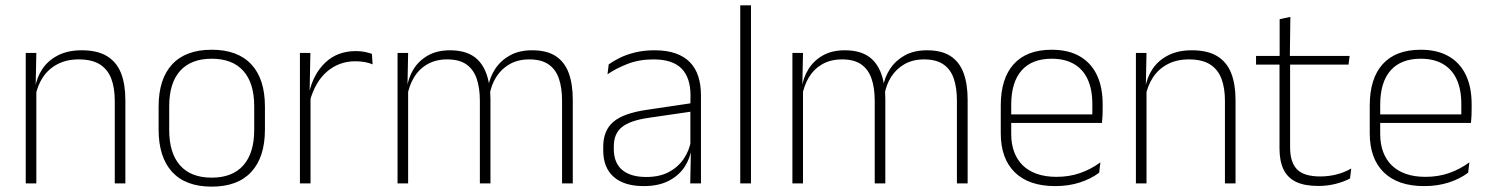

<svg xmlns="http://www.w3.org/2000/svg" viewBox="-20 -684 5556 716"><path d="M408 0V-308Q408 -356 395 -390.5Q382 -425 352.5 -443.8Q323 -462.5 273.5 -462.5Q228 -462.5 194 -444.5Q160 -426.5 139.5 -395.2Q119 -364 112 -324L101 -356H111Q116.5 -394 137.5 -426Q158.5 -458 195.5 -477.2Q232.5 -496.5 284.5 -496.5Q344 -496.5 379.8 -474.2Q415.5 -452 431.5 -410.8Q447.5 -369.5 447.5 -311.5V0ZM76 0V-486.5H115.5L113 -362.5L115.5 -361V0Z M769.5 12Q672 12 621.8 -43Q571.5 -98 571.5 -201V-286.5Q571.5 -389.5 622 -444Q672.5 -498.5 769.5 -498.5Q866.5 -498.5 917.2 -444Q968 -389.5 968 -286.5V-201Q968 -98 917.2 -43Q866.5 12 769.5 12ZM769.5 -21.5Q846.5 -21.5 887.2 -67.2Q928 -113 928 -199.5V-288Q928 -374 887.5 -419.5Q847 -465 769.5 -465Q692 -465 651.5 -419.5Q611 -374 611 -288V-199.5Q611 -113 651.5 -67.2Q692 -21.5 769.5 -21.5Z M1135 -305 1122 -334 1132.5 -337.5Q1149 -409.5 1194 -451.5Q1239 -493.5 1307 -493.5Q1326.5 -493.5 1341.5 -490.2Q1356.5 -487 1367 -483L1369.5 -444Q1357 -449.5 1340.5 -452.5Q1324 -455.5 1304.5 -455.5Q1245 -455.5 1200 -417.5Q1155 -379.5 1135 -305ZM1098.5 0V-486.5H1137.5L1134.5 -338L1138 -334.5V0Z M2076 0V-308.5Q2076 -356.5 2064.2 -391Q2052.5 -425.5 2025.5 -444Q1998.5 -462.5 1953.5 -462.5Q1912 -462.5 1881 -445Q1850 -427.5 1830.8 -397.2Q1811.5 -367 1805.5 -328.5L1794 -361.5H1801Q1806.5 -396.5 1827 -427.5Q1847.5 -458.5 1881.8 -477.5Q1916 -496.5 1964.5 -496.5Q2019.5 -496.5 2052.8 -474.5Q2086 -452.5 2101 -411.2Q2116 -370 2116 -312V0ZM1462.5 0V-486.5H1502L1499.5 -362L1502 -360.5V0ZM1769.5 0V-308Q1769.5 -356.5 1757.5 -391Q1745.5 -425.5 1719 -444Q1692.5 -462.5 1647.5 -462.5Q1605 -462.5 1573.8 -444.5Q1542.5 -426.5 1523.8 -395.2Q1505 -364 1498.5 -324L1486.5 -356H1497.5Q1502.5 -394 1522.2 -426Q1542 -458 1576 -477.2Q1610 -496.5 1658.5 -496.5Q1725 -496.5 1760.8 -462Q1796.5 -427.5 1805.5 -359.5Q1807.5 -348.5 1808.2 -337.5Q1809 -326.5 1809 -315V0Z M2554 0 2556.5 -125 2554.5 -131.5V-290L2555 -328Q2555 -394.5 2521.5 -428.5Q2488 -462.5 2417 -462.5Q2363 -462.5 2319.8 -445.5Q2276.5 -428.5 2245.5 -407L2250 -444Q2266.5 -456 2291.2 -468.2Q2316 -480.5 2348.5 -488.5Q2381 -496.5 2421.5 -496.5Q2466.5 -496.5 2499.2 -485Q2532 -473.5 2553 -451.8Q2574 -430 2584 -399Q2594 -368 2594 -328.5V0ZM2380.5 10Q2308 10 2268.8 -24.2Q2229.5 -58.5 2229.5 -124V-136.5Q2229.5 -197.5 2267.5 -229.8Q2305.5 -262 2392.5 -274.5L2564 -300L2566 -269L2398 -244.5Q2329.5 -234.5 2299.2 -210Q2269 -185.5 2269 -138.5V-128Q2269 -77 2300 -50.5Q2331 -24 2390.5 -24Q2439 -24 2473.8 -42.2Q2508.5 -60.5 2529.8 -91.8Q2551 -123 2557.5 -162L2568 -131H2559Q2554 -94 2533 -61.8Q2512 -29.5 2474 -9.8Q2436 10 2380.5 10Z M2740.5 0V-664H2780.5V0Z M3548.5 0V-308.5Q3548.5 -356.5 3536.8 -391Q3525 -425.5 3498 -444Q3471 -462.5 3426 -462.5Q3384.5 -462.5 3353.5 -445Q3322.5 -427.5 3303.2 -397.2Q3284 -367 3278 -328.5L3266.5 -361.5H3273.5Q3279 -396.5 3299.5 -427.5Q3320 -458.5 3354.2 -477.5Q3388.5 -496.5 3437 -496.5Q3492 -496.5 3525.2 -474.5Q3558.5 -452.5 3573.5 -411.2Q3588.5 -370 3588.5 -312V0ZM2935 0V-486.5H2974.5L2972 -362L2974.5 -360.5V0ZM3242 0V-308Q3242 -356.5 3230 -391Q3218 -425.5 3191.5 -444Q3165 -462.5 3120 -462.5Q3077.5 -462.5 3046.2 -444.5Q3015 -426.5 2996.2 -395.2Q2977.5 -364 2971 -324L2959 -356H2970Q2975 -394 2994.8 -426Q3014.5 -458 3048.5 -477.2Q3082.5 -496.5 3131 -496.5Q3197.5 -496.5 3233.2 -462Q3269 -427.5 3278 -359.5Q3280 -348.5 3280.8 -337.5Q3281.5 -326.5 3281.5 -315V0Z M3915 10Q3817 10 3764.5 -41.2Q3712 -92.5 3712 -187V-290.5Q3712 -391.5 3760.5 -445Q3809 -498.5 3902 -498.5Q3964 -498.5 4006.2 -474.2Q4048.5 -450 4070.2 -404.8Q4092 -359.5 4092 -295.5V-278Q4092 -265.5 4091.5 -252.8Q4091 -240 4089.5 -225.5H4053Q4053.5 -245.5 4053.5 -263.2Q4053.5 -281 4053.5 -296Q4053.5 -350.5 4036.2 -388Q4019 -425.5 3985.2 -445.2Q3951.5 -465 3902 -465Q3828 -465 3789.5 -421Q3751 -377 3751 -293V-245V-239V-184.5Q3751 -147 3762 -117.5Q3773 -88 3794.2 -67.2Q3815.5 -46.5 3847 -35.5Q3878.5 -24.5 3920 -24.5Q3967 -24.5 4007.5 -38.5Q4048 -52.5 4083.5 -78.5L4079 -40Q4048.5 -17 4006.8 -3.5Q3965 10 3915 10ZM3732 -225.5V-257.5H4079.5V-225.5Z M4548 0V-308Q4548 -356 4535 -390.5Q4522 -425 4492.5 -443.8Q4463 -462.5 4413.5 -462.5Q4368 -462.5 4334 -444.5Q4300 -426.5 4279.5 -395.2Q4259 -364 4252 -324L4241 -356H4251Q4256.5 -394 4277.5 -426Q4298.5 -458 4335.5 -477.2Q4372.5 -496.5 4424.5 -496.5Q4484 -496.5 4519.8 -474.2Q4555.5 -452 4571.5 -410.8Q4587.5 -369.5 4587.5 -311.5V0ZM4216 0V-486.5H4255.5L4253 -362.5L4255.5 -361V0Z M4896.5 9.5Q4845 9.5 4813.2 -5.8Q4781.5 -21 4766.5 -52.2Q4751.5 -83.5 4751.5 -130.5V-459H4791V-134.5Q4791 -79 4816.8 -52.5Q4842.5 -26 4903.5 -26Q4934 -26 4963.2 -33.2Q4992.5 -40.5 5019 -55.5L5014.5 -18.5Q4991.5 -6 4960.2 1.8Q4929 9.5 4896.5 9.5ZM4664 -443V-475.5H5013L5009 -443ZM4752 -469.5V-612.5L4792 -621L4790 -469.5Z M5291 10Q5193 10 5140.5 -41.2Q5088 -92.5 5088 -187V-290.5Q5088 -391.5 5136.5 -445Q5185 -498.5 5278 -498.5Q5340 -498.5 5382.2 -474.2Q5424.5 -450 5446.2 -404.8Q5468 -359.5 5468 -295.5V-278Q5468 -265.5 5467.5 -252.8Q5467 -240 5465.5 -225.5H5429Q5429.5 -245.5 5429.5 -263.2Q5429.5 -281 5429.5 -296Q5429.5 -350.5 5412.2 -388Q5395 -425.5 5361.2 -445.2Q5327.5 -465 5278 -465Q5204 -465 5165.5 -421Q5127 -377 5127 -293V-245V-239V-184.5Q5127 -147 5138 -117.5Q5149 -88 5170.2 -67.2Q5191.5 -46.5 5223 -35.5Q5254.5 -24.5 5296 -24.5Q5343 -24.5 5383.5 -38.5Q5424 -52.5 5459.5 -78.5L5455 -40Q5424.5 -17 5382.8 -3.5Q5341 10 5291 10ZM5108 -225.5V-257.5H5455.5V-225.5Z"/></svg>

Font: Anek Latin ExtraLight
Style: Regular
Weight: 250
Designer: Yesha Goshar
Foundry: Ek Type
Version: Version 1.003